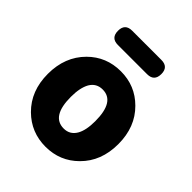

<svg xmlns="http://www.w3.org/2000/svg" viewBox="-219 -924 1074 1074"><g transform="rotate(45 318.5 -387.0)"><path d="M319 14Q205 14 125 -65Q40 -149 40 -284Q40 -419 125 -504Q204 -583 319 -583Q433 -583 512 -504Q597 -420 597 -284.5Q597 -149 512 -65Q433 14 319 14ZM319 -130Q367 -130 392 -172Q415 -211 415 -284Q415 -439 319 -439Q270 -439 245 -397Q222 -356 222 -284Q222 -130 319 -130ZM203 -675Q147 -675 147 -732Q147 -788 203 -788H434Q490 -788 490 -732Q490 -675 434 -675H318Z"/></g></svg>

Font: GenSenRounded TW H
Style: Regular
Weight: 900
Version: Version 1.501;PS 1;hotconv 16.6.51;makeotf.lib2.5.65220